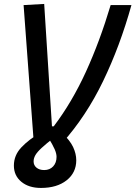

<svg xmlns="http://www.w3.org/2000/svg" viewBox="-20 -719 681 965"><path d="M186 225.6 202.1 135.7Q230 135.7 247.1 117.4Q264.2 99.1 264.2 69.3Q264.2 52.7 254.6 30.8Q245.1 8.8 221.2 -29.8L291.5 -51.8Q332 -13.2 347.7 20.5Q363.3 54.2 363.3 86.4Q363.3 148.9 314.7 187.3Q266.1 225.6 186 225.6ZM186 225.6Q124.5 225.6 87.2 194.6Q49.8 163.6 49.8 113.3Q49.8 61.5 87.4 21.7Q125 -18.1 183.1 -51.8L254.4 -29.8Q212.4 2.9 189.5 24.2Q166.5 45.4 157.7 61Q148.9 76.7 148.9 92.3Q148.9 111.8 163.6 123.8Q178.2 135.7 202.1 135.7ZM149.9 0 98.6 -693.4 202.1 -699.2 241.2 -84H250Q341.8 -205.1 411.9 -358.4Q481.9 -511.7 536.1 -693.4H640.6Q583 -486.8 498 -310.8Q413.1 -134.8 292.5 0L229.5 -27.3Z"/></svg>

Font: Cascadia Mono NF
Style: Italic
Weight: 400
Italic angle: -10°
Monospace: yes
Designer: Aaron Bell
Foundry: Saja Typeworks
Version: Version 2404.023